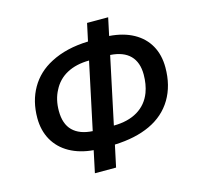

<svg xmlns="http://www.w3.org/2000/svg" viewBox="-106 -836 983 957"><g transform="rotate(-15 385.0 -357.0)"><path d="M292 -103Q221.7 -108.9 169.7 -137.9Q117.7 -167 89.8 -216.3Q62 -265.6 62 -330.1Q62 -417 100.3 -483.6Q138.7 -550.3 210.9 -587.4Q292 -629.9 404.8 -633.3L424.3 -724.1H533.2L513.7 -632.8Q586.4 -627.4 638.2 -598.9Q689.9 -570.3 717 -522Q744.1 -473.6 744.1 -409.2Q744.1 -315.4 703.1 -246.8Q662.1 -178.2 585 -142.1Q508.8 -106.4 401.4 -102.5L377.4 9.8H268.1ZM312 -195.8 385.3 -540.5Q318.4 -540 270.8 -514.4Q223.1 -488.8 198.7 -439.9Q174.8 -395.5 174.8 -336.4Q174.8 -269 210 -234.4Q245.1 -199.7 312 -195.8ZM615.2 -311.5Q630.4 -352.5 630.4 -402.8Q630.4 -465.8 596.2 -500.7Q562 -535.6 494.1 -540L420.9 -195.3Q494.6 -195.8 544.2 -225.6Q593.8 -255.4 615.2 -311.5Z"/></g></svg>

Font: Viking Open Sans Light
Style: Bold Italic
Weight: 600
Italic angle: -12°
Foundry: Ascender Corporation
Version: Version 2.000